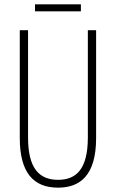

<svg xmlns="http://www.w3.org/2000/svg" viewBox="-20 -853 533 883"><path d="M352 -833H141V-801H352ZM422 -218V-714H384V-221C384 -73 329 -26 247 -26C160 -26 109 -79 109 -221V-714H71V-218C71 -60 133 10 247 10C348 10 422 -46 422 -218Z"/></svg>

Font: Noto Sans Myanmar ExtraCondensed ExtraLight
Style: Regular
Weight: 200
Width: 2
Designer: Monotype Design Team
Foundry: Monotype Imaging Inc.
Version: Version 2.107